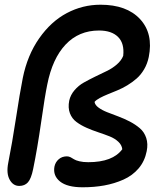

<svg xmlns="http://www.w3.org/2000/svg" viewBox="-20 -754 706 818"><path d="M332 43.9Q266.6 43.9 235.8 19.3Q205.1 -5.4 211.9 -43.9Q215.8 -63 230 -75.4Q244.1 -87.9 265.1 -87.9Q272.9 -87.9 280.8 -84Q288.6 -80.1 295.4 -75.4Q302.2 -70.8 318.1 -66.9Q334 -63 356 -63Q460.4 -63 501 -118.2Q499 -136.2 484.1 -150.1Q469.2 -164.1 447.3 -172.9Q425.3 -181.6 399.4 -190.2Q373.5 -198.7 349.1 -209.5Q324.7 -220.2 305.7 -234.4Q286.6 -248.5 277.8 -271.7Q269 -294.9 274.9 -325.2Q280.3 -349.6 297.4 -369.6Q314.5 -389.6 336.7 -402.1Q358.9 -414.6 385.3 -427.5Q411.6 -440.4 434.8 -451.4Q458 -462.4 477.5 -479.2Q497.1 -496.1 504.9 -516.1Q510.7 -568.8 483.2 -596.4Q455.6 -624 401.9 -624Q315.9 -624 259.5 -564.2Q203.1 -504.4 181.2 -393.1Q171.4 -346.2 155.3 -233.6Q139.2 -121.1 121.1 -33.2Q112.8 7.3 99.1 22.7Q85.4 38.1 62 38.1Q35.6 38.1 21 11.2Q6.3 -15.6 15.1 -60.1Q31.7 -143.6 47.9 -249.5Q64 -355.5 77.1 -421.9Q96.7 -519 147 -590.8Q197.3 -662.6 264.6 -698.2Q332 -733.9 408.2 -733.9Q520 -733.9 576.9 -672.4Q633.8 -610.8 613.8 -511.2Q607.9 -482.4 594 -458.7Q580.1 -435.1 561.8 -419.2Q543.5 -403.3 522.5 -390.6Q501.5 -377.9 479.7 -368.9Q458 -359.9 439.2 -352.3Q420.4 -344.7 405 -336.4Q389.6 -328.1 382.8 -319.8Q384.8 -306.6 399.7 -295.7Q414.6 -284.7 436.3 -276.1Q458 -267.6 483.6 -258.1Q509.3 -248.5 533.2 -236.1Q557.1 -223.6 575.9 -207.5Q594.7 -191.4 603 -166.3Q611.3 -141.1 605 -109.9Q596.7 -67.4 570.6 -36.6Q544.4 -5.9 505.9 11.2Q467.3 28.3 424.3 36.1Q381.3 43.9 332 43.9Z"/></svg>

Font: Shantell Sans Irregular Bouncy
Style: Italic
Weight: 500
Italic angle: -11.31°
Designer: Stephen Nixon, Anya Danilova, Shantell Martin
Foundry: Arrow Type
Version: Version 1.006;[9816181b4]